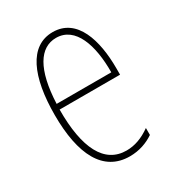

<svg xmlns="http://www.w3.org/2000/svg" viewBox="-139 -623 657 718"><g transform="rotate(-30 190.0 -263.5)"><path d="M195 -537C94 -537 47 -429 47 -264C47 -94 99 10 214 10C255 10 290 -3 318 -22V-52C283 -27 249 -15 214 -15C119 -15 72 -106 73 -273H334V-301C334 -421 300 -537 195 -537ZM195 -512C278 -512 311 -414 310 -297H74C80 -442 125 -512 195 -512Z"/></g></svg>

Font: Noto Sans Tamil ExtraCondensed Thin
Style: Regular
Weight: 100
Width: 2
Designer: Jelle Bosma - Monotype Design Team
Foundry: Monotype Imaging Inc.
Version: Version 2.004